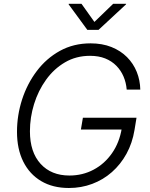

<svg xmlns="http://www.w3.org/2000/svg" viewBox="-20 -962 776 993"><path d="M336.4 10.3Q252.9 10.3 192.9 -25.4Q132.8 -61 100.3 -126.2Q67.9 -191.4 67.9 -280.3Q67.9 -365.7 94.2 -447.3Q120.6 -528.8 170.2 -594.5Q219.7 -660.2 290 -699Q360.4 -737.8 448.2 -737.8Q508.8 -737.8 556.4 -718.8Q604 -699.7 637 -666.5Q669.9 -633.3 687.3 -590.1Q704.6 -546.9 705.6 -498.5H635.3Q632.3 -534.7 618.9 -566.2Q605.5 -597.7 581.8 -621.8Q558.1 -646 524.2 -659.7Q490.2 -673.3 445.8 -673.3Q373.5 -673.3 316.2 -639.6Q258.8 -606 218.3 -549.6Q177.7 -493.2 156.2 -423.8Q134.8 -354.5 134.8 -283.2Q134.8 -175.3 189.9 -114.7Q245.1 -54.2 338.9 -54.2Q407.2 -54.2 464.1 -84.5Q521 -114.7 559.3 -169.7Q597.7 -224.6 609.9 -298.8L630.4 -292H398.4L408.7 -353H686L675.8 -290.5Q664.6 -222.2 634.3 -167Q604 -111.8 558.8 -72Q513.7 -32.2 457 -11Q400.4 10.3 336.4 10.3ZM401.4 -942.4 468.3 -848.6 565.4 -942.4H632.3L631.8 -939.5L489.7 -807.6H431.6L335 -939.5L335.4 -942.4Z"/></svg>

Font: Inter 18pt Light
Style: Italic
Weight: 300
Italic angle: -9.3988°
Designer: Rasmus Andersson
Foundry: rsms
Version: Version 4.001;git-66647c0bb